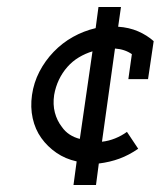

<svg xmlns="http://www.w3.org/2000/svg" viewBox="-20 -458 457 546"><path d="M341 -83 373 -35Q347 -17 320 -7Q293 3 261 7L253 68H189L198 1Q166 -6 140.5 -23.5Q115 -41 97.5 -65.5Q80 -90 73 -121.5Q66 -153 71 -188Q76 -223 92 -254Q108 -285 132.5 -310.5Q157 -336 187.5 -353Q218 -370 252 -378L260 -438H324L316 -382Q347 -380 372.5 -369Q398 -358 417 -341L401 -233H345L355 -304Q345 -311 333 -315Q321 -319 307 -320L270 -55Q289 -57 307.5 -64.5Q326 -72 341 -83ZM134 -188Q130 -161 136 -138Q142 -115 156 -97Q165 -84 178 -75.5Q191 -67 207 -63L243 -312Q223 -306 204.5 -295Q186 -284 171.5 -267.5Q157 -251 147.5 -231Q138 -211 134 -188Z"/></svg>

Font: Josefin Slab SemiBold
Style: Italic
Weight: 600
Italic angle: -12°
Designer: Santiago Orozco
Foundry: Typemade
Version: Version 2.000